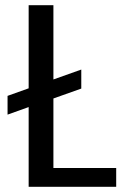

<svg xmlns="http://www.w3.org/2000/svg" viewBox="-20 -717 478 737"><path d="M9 -349V-277L90 -306V0H426V-72H185V-339L292 -377V-450L185 -412V-697H90V-378Z"/></svg>

Font: Malmofest
Style: Regular
Weight: 400
Designer: Jonny Pinhorn (Poppins), Kolossal
Version: Version 1.004;Glyphs 3.1.2 (3151)